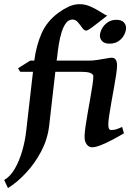

<svg xmlns="http://www.w3.org/2000/svg" viewBox="-58 -703 637 940"><path d="M466.8 -626.5Q454.1 -617.2 432.4 -599.6Q410.6 -582 390.9 -567.6Q371.1 -553.2 363.8 -553.2Q354 -553.2 344.5 -566.9Q335 -580.6 323.5 -594Q312 -607.4 296.9 -607.4Q278.3 -607.4 265.4 -590.3Q252.4 -573.2 243.9 -546.1Q235.4 -519 230.2 -487.5Q225.1 -456.1 222.2 -427.2L219.2 -406.2H377.9Q397.5 -406.2 420.9 -409.9Q444.3 -413.6 463.1 -417Q481.9 -420.4 488.8 -420.4Q515.1 -420.4 515.1 -382.3Q515.1 -366.7 510.7 -337.6Q506.3 -308.6 500 -273.2Q493.7 -237.8 487.3 -202.4Q481 -167 476.6 -137.9Q472.2 -108.9 472.2 -93.3Q472.2 -66.4 485.8 -66.4Q499.5 -66.4 510.5 -69.8Q521.5 -73.2 540 -81.5L548.8 -50.3Q520.5 -33.7 491 -18.1Q461.4 -2.4 435.5 7.8Q409.7 18.1 392.6 18.1Q377.4 18.1 366.7 4.2Q356 -9.8 356 -33.7Q356 -49.8 360.1 -80.1Q364.3 -110.4 370.8 -147.2Q377.4 -184.1 383.8 -220.5Q390.1 -256.8 394.5 -285.4Q398.9 -314 398.9 -327.1Q398.9 -331.5 398.4 -334Q393.1 -344.2 377.9 -347.9Q362.8 -351.6 331.1 -351.6H212.9L182.6 -86.4Q174.8 -21 143.6 38.3Q112.3 97.7 68.8 144Q25.4 190.4 -19 217.8L-37.6 178.2Q-7.8 161.6 14.4 123.3Q36.6 85 50.8 35.9Q64.9 -13.2 70.3 -62L103.5 -351.6H41L30.3 -368.7L89.8 -406.2H109.9Q119.1 -478.5 145 -538.3Q170.9 -598.1 228 -640.6Q252 -658.2 278.1 -670.4Q304.2 -682.6 332 -682.6Q359.9 -682.6 387.5 -669.9Q415 -657.2 436.3 -643.3Q457.5 -629.4 466.8 -626.5ZM559.1 -566.9Q559.1 -550.3 549.8 -532.2Q540.5 -514.2 522.5 -501.7Q504.4 -489.3 478.5 -489.3Q454.1 -489.3 442.6 -501Q431.2 -512.7 431.2 -527.8Q431.2 -543.9 440.7 -562Q450.2 -580.1 468.3 -593Q486.3 -606 511.7 -606Q536.6 -606 547.9 -594Q559.1 -582 559.1 -566.9Z"/></svg>

Font: Dai Banna SIL SemiBold
Style: Italic
Weight: 600
Italic angle: -11°
Designer: Victor Gaultney
Foundry: SIL International
Version: Version 4.000